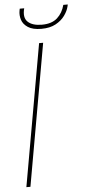

<svg xmlns="http://www.w3.org/2000/svg" viewBox="-59 -911 432 944"><g transform="rotate(-5 156.5 -438.5)"><path d="M32 0 156 -700H176L52 0ZM174 -769Q131 -769 107.5 -784.5Q84 -800 77 -822.5Q70 -845 74 -867L76 -877H98Q86 -832 108.5 -810.5Q131 -789 178 -789Q227 -789 254 -813.5Q281 -838 291 -877H313L311 -868Q306 -846 289.5 -823Q273 -800 244.5 -784.5Q216 -769 174 -769Z"/></g></svg>

Font: DM Sans 9pt Thin
Style: Italic
Weight: 250
Italic angle: -10°
Version: Version 4.004;gftools[0.9.30]